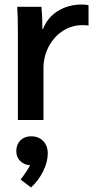

<svg xmlns="http://www.w3.org/2000/svg" viewBox="-20 -530 422 848"><path d="M59 -378Q59 -463 56 -500H163Q167 -461 167 -412V-402H170Q189 -452 235 -481Q281 -510 341 -510Q359 -510 371 -507V-417Q361 -419 344 -419Q297 -419 257.5 -393.5Q218 -368 195 -324Q172 -280 172 -229V0H59ZM191 148Q191 185 170.5 226.5Q150 268 117 298L71 263Q100 225 113 200Q86 198 69 181Q52 164 52 137Q52 108 70 90Q88 72 117 72Q151 72 171 93Q191 114 191 148Z"/></svg>

Font: Sarabun SemiBold
Style: Regular
Weight: 600
Designer: Suppakit Chalermlarp | Katatrad Co.,Ltd.
Foundry: Cadson Demak Co.,Ltd.
Version: Version 1.000; ttfautohint (v1.6)